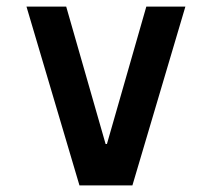

<svg xmlns="http://www.w3.org/2000/svg" viewBox="-20 -560 640 580"><path d="M220 0H380L540 -540H422L303 -125H299L180 -540H60Z"/></svg>

Font: CommitMono
Style: 700Regular
Weight: 700
Monospace: yes
Designer: Eigil Nikolajsen
Foundry: Eigil Nikolajsen
Version: Version 1.143